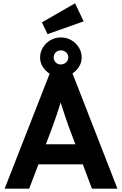

<svg xmlns="http://www.w3.org/2000/svg" viewBox="-20 -1139 736 1159"><path d="M8 0 282 -700H416L689 0H535L480 -147H212L156 0ZM297 -374 257 -268H435L394 -377Q385 -401 371.5 -442Q358 -483 346 -520Q335 -483 322 -445Q309 -407 297 -374ZM347 -675Q314 -675 285.5 -691Q257 -707 239.5 -733.5Q222 -760 222 -792Q222 -825 239.5 -853Q257 -881 285.5 -897Q314 -913 347 -913Q381 -913 409.5 -897Q438 -881 455.5 -853Q473 -825 473 -792Q473 -760 455.5 -733.5Q438 -707 409.5 -691Q381 -675 347 -675ZM347 -750Q365 -750 378.5 -762Q392 -774 392 -792Q392 -812 378.5 -823.5Q365 -835 347 -835Q329 -835 316.5 -823Q304 -811 304 -792Q304 -774 316.5 -762Q329 -750 347 -750ZM267 -933 233 -1004 433 -1119 485 -1010Z"/></svg>

Font: Lexend Deca SemiBold
Style: Regular
Weight: 600
Designer: Bonnie Shaver-Troup, Thomas Jockin
Foundry: Lexend
Version: Version 1.008; ttfautohint (v1.8.4.7-5d5b)